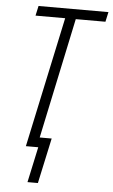

<svg xmlns="http://www.w3.org/2000/svg" viewBox="-60 -754 572 974"><g transform="rotate(5 226.0 -266.5)"><path d="M118 181H171L221 -50H160L290 -664H441L452 -714H96L85 -664H236L94 0H157Z"/></g></svg>

Font: Noto Sans Condensed Light
Style: Italic
Weight: 300
Width: 3
Italic angle: -12°
Designer: Monotype Design Team
Foundry: Monotype Imaging Inc.
Version: Version 2.013